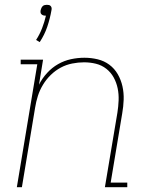

<svg xmlns="http://www.w3.org/2000/svg" viewBox="-20 -778 640 798"><path d="M145 -603 130 -612Q145 -635 155 -661Q165 -687 171 -713Q170 -713 169.5 -713Q169 -713 168 -713Q163 -713 159 -714.5Q155 -716 152 -719Q149 -722 148.5 -726.5Q148 -731 149 -736Q150 -740 152 -744.5Q154 -749 157.5 -752.5Q161 -756 166 -757Q171 -758 175 -758Q180 -758 184 -757Q188 -756 191 -752.5Q194 -749 194.5 -744.5Q195 -740 194 -736Q188 -701 176.5 -667Q165 -633 145 -603ZM50 0 135 -511H66V-530H159L142 -426Q155 -452 175.5 -474.5Q196 -497 221.5 -511.5Q247 -526 275 -532Q303 -538 331 -538Q359 -538 386 -531.5Q413 -525 434.5 -509Q456 -493 469.5 -469.5Q483 -446 489 -419Q495 -392 494 -363.5Q493 -335 488 -307L440 -19H509V0H416L468 -310Q472 -335 473 -361Q474 -387 469 -411Q464 -435 452.5 -456Q441 -477 422 -492Q403 -507 379 -513Q355 -519 329 -519Q305 -519 280 -514Q255 -509 232.5 -497Q210 -485 191 -466.5Q172 -448 158.5 -425.5Q145 -403 137.5 -379.5Q130 -356 126 -331L71 0Z"/></svg>

Font: Iosevka Slab Thin Extended
Style: Italic
Weight: 100
Width: 7
Italic angle: -9°
Monospace: yes
Designer: Belleve Invis
Foundry: Belleve Invis
Version: Version 11.1.0; ttfautohint (v1.8.3)